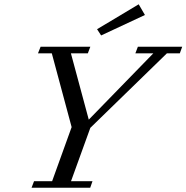

<svg xmlns="http://www.w3.org/2000/svg" viewBox="-20 -883 877 903"><path d="M455.6 -716.3 436.5 -745.6 632.3 -862.8 661.6 -812.5ZM128.4 0 140.1 -30.8H225.1L316.9 -285.2L223.6 -632.3H158.7L170.9 -663.1H404.8L393.1 -632.3H313.5L397.5 -320.3L701.2 -632.3H616.7L628.4 -663.1H836.9L825.7 -632.3H765.1L404.8 -281.7L314 -30.8H415L404.3 0Z"/></svg>

Font: Elstob 10pt
Style: Italic
Weight: 400
Italic angle: -20°
Designer: Peter S. Baker
Version: Version 1.015